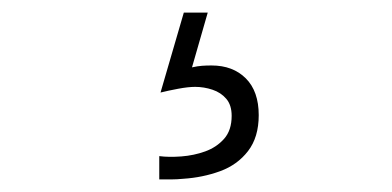

<svg xmlns="http://www.w3.org/2000/svg" viewBox="-20 -35 623 305"><path d="M271 249Q261 250 252 250Q243 250 233 250V213Q248 215 268 213.5Q288 212 306 205.5Q324 199 336 185.5Q348 172 348 149Q348 132 339.5 122Q331 112 317.5 107.5Q304 103 290 103Q279 103 263 106Q247 109 235 112L272 -15H310L285 72Q294 70 301 69.5Q308 69 316 69Q350 69 370.5 89.5Q391 110 391 148Q391 183 374 205Q357 227 329.5 237Q302 247 271 249Z"/></svg>

Font: Onest ExtraLight
Style: Regular
Weight: 250
Designer: Dmitri Voloshin, Andrey Kudryavtsev
Foundry: Dmitri Voloshin, Andrey Kudryavtsev
Version: Version 1.000;gftools[0.9.33]